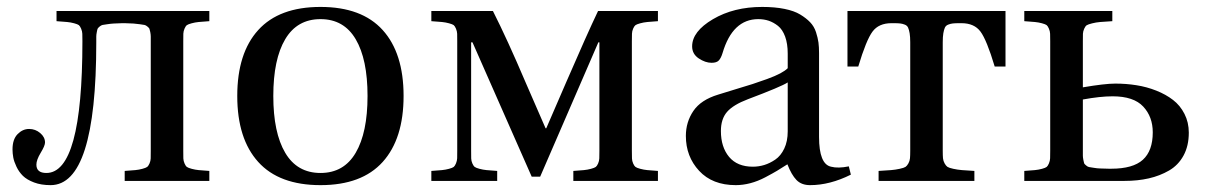

<svg xmlns="http://www.w3.org/2000/svg" viewBox="-20 -522 3492 554"><path d="M16.1 -90.8Q16.1 -120.1 30.8 -135Q45.4 -149.9 64 -149.9Q82 -149.9 95.9 -138.2Q109.9 -126.5 109.9 -110.8Q109.9 -101.6 97.4 -81.1Q85 -60.5 85 -46.9Q85 -22.9 113.8 -22.9Q217.8 -22.9 217.8 -402.8Q217.8 -417.5 217.5 -424.6Q217.3 -431.6 214.1 -439.2Q210.9 -446.8 207.5 -449.5Q204.1 -452.1 194.1 -454.8Q184.1 -457.5 173.8 -458.5Q163.6 -459.5 143.1 -460.9V-490.2H584V-460.9Q563.5 -459.5 553.2 -458.5Q543 -457.5 533 -454.8Q522.9 -452.1 519.3 -449.5Q515.6 -446.8 512.5 -439.5Q509.3 -432.1 509 -424.8Q508.8 -417.5 508.8 -402.8V-86.9Q508.8 -72.3 509 -64.9Q509.3 -57.6 512.5 -50.3Q515.6 -43 519.3 -40.3Q522.9 -37.6 533 -34.9Q543 -32.2 553.2 -31.2Q563.5 -30.3 584 -28.8V0H339.8V-28.8Q360.4 -30.3 370.6 -31.2Q380.9 -32.2 390.9 -34.9Q400.9 -37.6 404.5 -40.3Q408.2 -43 411.4 -50.3Q414.6 -57.6 414.8 -64.9Q415 -72.3 415 -86.9V-399.9Q415 -411.6 415 -416.7Q415 -421.9 413.6 -429.4Q412.1 -437 411.1 -439.2Q410.2 -441.4 405.5 -445.3Q400.9 -449.2 397 -450Q393.1 -450.7 383.3 -452.1Q373.5 -453.6 365 -454.1Q356.4 -454.6 339.8 -455.1H333Q316.4 -454.6 307.9 -454.1Q299.3 -453.6 289.6 -452.1Q279.8 -450.7 275.9 -450Q272 -449.2 267.3 -445.3Q262.7 -441.4 261.7 -439.2Q260.7 -437 259.3 -429.4Q257.8 -421.9 257.8 -416.7Q257.8 -411.6 257.8 -399.9Q257.8 12.2 126 12.2Q98.6 12.2 78.1 4.4Q57.6 -3.4 46.1 -14.6Q34.7 -25.9 27.6 -40.8Q20.5 -55.7 18.3 -67.6Q16.1 -79.6 16.1 -90.8Z M725.1 -54.7Q664.6 -121.6 664.6 -245.1Q664.6 -368.7 725.1 -435.3Q785.6 -502 904.8 -502Q1023.9 -502 1084.2 -435.3Q1144.5 -368.7 1144.5 -245.1Q1144.5 -121.6 1084.2 -54.7Q1023.9 12.2 904.8 12.2Q785.6 12.2 725.1 -54.7ZM803 -408.9Q768.6 -351.1 768.6 -245.1Q768.6 -139.2 803 -81.1Q837.4 -22.9 904.8 -22.9Q972.2 -22.9 1006.3 -81.1Q1040.5 -139.2 1040.5 -245.1Q1040.5 -351.1 1006.3 -408.9Q972.2 -466.8 904.8 -466.8Q837.4 -466.8 803 -408.9Z M1224.6 0V-28.8Q1245.1 -30.3 1255.4 -31.2Q1265.6 -32.2 1275.6 -34.9Q1285.6 -37.6 1289.1 -40.3Q1292.5 -43 1295.7 -50.5Q1298.8 -58.1 1299.1 -65.2Q1299.3 -72.3 1299.3 -86.9V-402.8Q1299.3 -417.5 1299.1 -424.6Q1298.8 -431.6 1295.7 -439.2Q1292.5 -446.8 1289.1 -449.5Q1285.6 -452.1 1275.6 -454.8Q1265.6 -457.5 1255.4 -458.5Q1245.1 -459.5 1224.6 -460.9V-490.2H1402.3Q1443.8 -408.2 1496.6 -284.2L1554.2 -151.9H1556.2L1614.3 -286.1Q1673.3 -422.4 1705.6 -490.2H1878.4V-460.9Q1857.9 -459.5 1847.7 -458.5Q1837.4 -457.5 1827.4 -454.8Q1817.4 -452.1 1813.7 -449.5Q1810.1 -446.8 1806.9 -439.5Q1803.7 -432.1 1803.5 -424.8Q1803.2 -417.5 1803.2 -402.8V-86.9Q1803.2 -72.3 1803.5 -64.9Q1803.7 -57.6 1806.9 -50.3Q1810.1 -43 1813.7 -40.3Q1817.4 -37.6 1827.4 -34.9Q1837.4 -32.2 1847.7 -31.2Q1857.9 -30.3 1878.4 -28.8V0H1634.3V-28.8Q1654.8 -30.3 1665 -31.2Q1675.3 -32.2 1685.3 -34.9Q1695.3 -37.6 1699 -40.3Q1702.6 -43 1705.8 -50.3Q1709 -57.6 1709.2 -64.9Q1709.5 -72.3 1709.5 -86.9V-399.9H1706.5L1538.6 -12.2H1514.2L1343.3 -399.9H1339.4V-86.9Q1339.4 -72.3 1339.6 -64.9Q1339.8 -57.6 1343 -50.3Q1346.2 -43 1349.9 -40.3Q1353.5 -37.6 1363.5 -34.9Q1373.5 -32.2 1383.8 -31.2Q1394 -30.3 1414.6 -28.8V0Z M1959 -129.9Q1959 -169.9 1980.7 -201.9Q2002.4 -233.9 2052.2 -249Q2065.9 -253.4 2099.9 -263.7Q2133.8 -273.9 2151.4 -279.5Q2168.9 -285.2 2193.1 -293.9Q2217.3 -302.7 2231.4 -310.3Q2245.6 -317.9 2252.9 -325.2V-367.2Q2252.9 -396 2245.4 -416.5Q2237.8 -437 2224.9 -447.3Q2211.9 -457.5 2198 -462.2Q2184.1 -466.8 2168 -466.8Q2093.8 -466.8 2064.9 -369.1Q2060.5 -354.5 2054.2 -347.7Q2047.9 -340.8 2033.2 -340.8Q2015.1 -340.8 1996.1 -353.5Q1977.1 -366.2 1977.1 -388.2Q1977.1 -431.2 2037.1 -466.6Q2097.2 -502 2179.2 -502Q2215.8 -502 2243.7 -496.3Q2271.5 -490.7 2288.8 -480.2Q2306.2 -469.7 2317.6 -457.8Q2329.1 -445.8 2334.5 -429.2Q2339.8 -412.6 2341.6 -399.4Q2343.3 -386.2 2343.3 -369.1V-127Q2343.3 -48.3 2377.9 -41Q2398.4 -35.6 2429.2 -42L2435.1 -18.1Q2374.5 12.2 2317.4 12.2Q2292.5 12.2 2278.1 -2.7Q2263.7 -17.6 2252 -47.9Q2232.9 -35.6 2221.9 -29.1Q2210.9 -22.5 2188.7 -10.7Q2166.5 1 2145 6.6Q2123.5 12.2 2103 12.2Q2035.6 12.2 1997.3 -29.1Q1959 -70.3 1959 -129.9ZM2060.1 -144Q2060.1 -97.7 2083.7 -69.3Q2107.4 -41 2152.3 -41Q2168.9 -41 2185.1 -45.9Q2201.2 -50.8 2217 -61.5Q2232.9 -72.3 2242.9 -93.3Q2252.9 -114.3 2252.9 -143.1V-284.2Q2234.4 -272 2138.2 -235.8Q2095.7 -219.7 2077.9 -199.2Q2060.1 -178.7 2060.1 -144Z M2425.3 -330.1V-490.2H2881.3V-330.1H2850.1Q2827.1 -406.7 2809.1 -430.9Q2791 -455.1 2754.4 -455.1H2748.5Q2735.4 -455.1 2729 -454.3Q2722.7 -453.6 2715.8 -450.9Q2709 -448.2 2706.3 -442.1Q2703.6 -436 2701.9 -426Q2700.2 -416 2700.2 -399.9V-86.9Q2700.2 -73.2 2700.9 -65.4Q2701.7 -57.6 2705.6 -50.5Q2709.5 -43.5 2713.9 -40.5Q2718.3 -37.6 2730.7 -34.9Q2743.2 -32.2 2755.4 -31.2Q2767.6 -30.3 2791.5 -28.8V0H2515.1V-28.8Q2539.1 -30.3 2551.3 -31.2Q2563.5 -32.2 2575.9 -34.9Q2588.4 -37.6 2592.8 -40.5Q2597.2 -43.5 2601.1 -50.5Q2605 -57.6 2605.7 -65.4Q2606.4 -73.2 2606.4 -86.9V-399.9Q2606.4 -416 2604.7 -426Q2603 -436 2600.3 -442.1Q2597.7 -448.2 2590.8 -450.9Q2584 -453.6 2577.6 -454.3Q2571.3 -455.1 2558.1 -455.1H2552.2Q2515.6 -455.1 2497.6 -430.9Q2479.5 -406.7 2456.5 -330.1Z M2935.5 0V-28.8Q2956.1 -30.3 2966.3 -31.2Q2976.6 -32.2 2986.6 -34.9Q2996.6 -37.6 3000 -40.3Q3003.4 -43 3006.6 -50.5Q3009.8 -58.1 3010 -65.2Q3010.3 -72.3 3010.3 -86.9V-402.8Q3010.3 -417.5 3010 -424.6Q3009.8 -431.6 3006.6 -439.2Q3003.4 -446.8 3000 -449.5Q2996.6 -452.1 2986.6 -454.8Q2976.6 -457.5 2966.3 -458.5Q2956.1 -459.5 2935.5 -460.9V-490.2H3189.5V-460.9Q3166 -459.5 3154.3 -458.5Q3142.6 -457.5 3131.1 -454.6Q3119.6 -451.7 3115.7 -449.2Q3111.8 -446.8 3108.4 -439.2Q3105 -431.6 3104.7 -424.6Q3104.5 -417.5 3104.5 -402.8V-270Q3168 -280.8 3198.2 -280.8Q3229.5 -280.8 3259 -276.1Q3288.6 -271.5 3316.4 -260.5Q3344.2 -249.5 3364.7 -233.6Q3385.3 -217.8 3397.7 -193.4Q3410.2 -168.9 3410.2 -139.2Q3410.2 -101.1 3395 -73.2Q3379.9 -45.4 3353.3 -30Q3326.7 -14.6 3294.7 -7.3Q3262.7 0 3224.1 0ZM3104.5 -89.8Q3104.5 -77.6 3104.5 -72.8Q3104.5 -67.9 3106 -60.3Q3107.4 -52.7 3108.2 -50.8Q3108.9 -48.8 3113.8 -44.7Q3118.7 -40.5 3122.3 -40Q3126 -39.6 3136 -37.8Q3146 -36.1 3154.3 -35.9Q3162.6 -35.6 3179.2 -35.2H3186.5Q3249 -35.2 3277.6 -61Q3306.2 -86.9 3306.2 -140.1Q3306.2 -185.1 3278.6 -214.6Q3251 -244.1 3190.4 -244.1Q3154.3 -244.1 3104.5 -234.9Z"/></svg>

Font: Heuristica
Style: Regular
Weight: 400
Version: Version 1.0.2